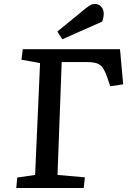

<svg xmlns="http://www.w3.org/2000/svg" viewBox="-20 -948 656 968"><path d="M67 -53 157 -66 182 -630 88 -647 95 -700H585L601 -523L536 -513L521 -557Q510 -589 498 -606Q486 -623 467.5 -629Q449 -635 419 -635H291L270 -66L408 -54L402 0H62ZM411 -905Q425 -916 435.5 -922Q446 -928 458 -928Q478 -928 490.5 -914Q503 -900 503 -879Q503 -861 495 -839L294 -750L269 -789Z"/></svg>

Font: Literata 7pt Medium
Style: Italic
Weight: 500
Italic angle: -2°
Designer: Latin by Veronika Burian and Jose Scaglione. Greek by Irene Vlachou. Cyrillic by Vera Evstafieva
Foundry: TypeTogether
Version: Version 3.002